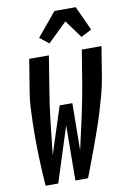

<svg xmlns="http://www.w3.org/2000/svg" viewBox="-104 -1042 735 1104"><g transform="rotate(-10 263.0 -490.5)"><path d="M144 0H70Q67 -45 64.5 -91Q62 -137 60.5 -182.5Q59 -228 59 -274Q59 -320 60 -366Q61 -412 63.5 -458.5Q66 -505 74 -551L104 -735H219L189 -551Q173 -455 162 -358.5Q151 -262 141 -166L230 -441H304L301 -166Q323 -262 344 -358.5Q365 -455 381 -551L411 -735H526L496 -551Q488 -505 475.5 -458.5Q463 -412 449 -366Q435 -320 419 -274Q403 -228 386.5 -182.5Q370 -137 352.5 -91Q335 -45 318 0H244L247 -322ZM234 -802 181 -844 295 -981H419L484 -839L422 -807L346 -911Z"/></g></svg>

Font: Iosevka Term Curly Extrabold
Style: Italic
Weight: 800
Italic angle: -9°
Designer: Belleve Invis
Foundry: Belleve Invis
Version: Version 32.3.0